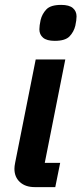

<svg xmlns="http://www.w3.org/2000/svg" viewBox="-20 -765 333 785"><path d="M204 -598Q171 -598 156 -611Q141 -624 141 -645Q141 -660 146 -683Q152 -708 169.5 -726.5Q187 -745 230 -745Q263 -745 278 -732Q293 -719 293 -698Q293 -683 288 -660Q282 -635 264.5 -616.5Q247 -598 204 -598ZM122 0Q84 0 61.5 -20.5Q39 -41 39 -75Q39 -85 42 -100L126 -522H247L163 -99H226L206 0Z"/></svg>

Font: IBM Plex Sans SmBld
Style: Italic
Weight: 600
Italic angle: -11°
Designer: Mike Abbink, Paul van der Laan, Pieter van Rosmalen
Foundry: Bold Monday
Version: Version 3.005